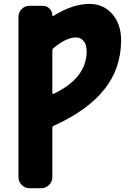

<svg xmlns="http://www.w3.org/2000/svg" viewBox="-20 -785 672 1001"><path d="M252.9 -300.8Q252.9 -297.9 254.9 -296.4Q256.8 -294.9 259.8 -295.9Q431.6 -377.9 431.6 -517.6Q431.6 -552.7 416 -571.3Q400.4 -589.8 375 -589.8Q326.2 -589.8 258.8 -534.2Q252.9 -529.3 252.9 -521.5ZM252.9 138.7Q252.9 162.1 235.8 179.2Q218.8 196.3 195.3 196.3H133.8Q110.4 196.3 93.3 179.2Q76.2 162.1 76.2 138.7V-697.3Q76.2 -720.7 93.3 -737.8Q110.4 -754.9 133.8 -754.9H203.1Q223.6 -754.9 238.3 -740.2Q252.9 -725.6 252.9 -705.1Q252.9 -703.1 254.9 -702.1Q256.8 -701.2 258.8 -702.1Q358.4 -764.6 446.3 -764.6Q518.6 -764.6 564.9 -712.4Q611.3 -660.2 611.3 -575.2Q611.3 -427.7 523.4 -318.4Q437.5 -210 259.8 -128.9Q252.9 -126 252.9 -119.1Z"/></svg>

Font: Gen Jyuu Gothic Heavy
Style: Bold
Weight: 900
Designer: [Source Han Sans]
Ryoko NISHIZUKA  (kana & ideographs); Paul D. Hunt (Latin, Greek & Cyrillic); Wenlong ZHANG  (bopomofo
Version: Version 1.002.20150607